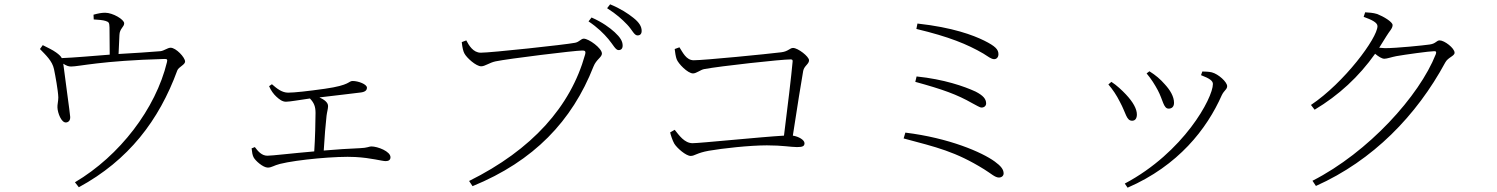

<svg xmlns="http://www.w3.org/2000/svg" viewBox="-20 -821 6930 889"><path d="M414 -731C434 -730 457 -728 469 -724C485 -719 486 -715 487 -694L488 -568C411 -562 321 -554 266 -552C262 -560 254 -568 240 -578C222 -591 203 -599 178 -612L165 -594C192 -566 222 -539 230 -501C236 -472 249 -402 250 -370C250 -353 245 -335 246 -323C247 -298 264 -252 286 -254C297 -255 306 -263 305 -280C305 -291 277 -489 273 -526C287 -517 297 -513 309 -513C347 -513 448 -540 741 -548C754 -548 756 -546 753 -533C701 -318 535 -100 327 23L345 46C575 -79 716 -263 801 -495C807 -511 837 -521 837 -536C837 -555 795 -600 770 -600C756 -600 740 -586 723 -584C680 -580 597 -575 529 -571L533 -659C534 -689 555 -696 555 -713C555 -731 502 -762 467 -762C450 -762 435 -759 413 -753Z M1145 -134C1147 -115 1149 -103 1154 -93C1162 -77 1198 -45 1220 -45C1238 -45 1248 -55 1276 -62C1356 -82 1542 -99 1625 -94C1699 -90 1748 -75 1766 -75C1780 -75 1788 -81 1788 -93C1788 -120 1729 -143 1699 -143C1690 -143 1680 -136 1648 -135C1597 -133 1537 -129 1479 -124C1482 -179 1488 -252 1492 -285C1494 -302 1499 -317 1499 -330C1499 -347 1481 -360 1459 -370C1525 -378 1623 -389 1652 -393C1672 -396 1679 -404 1679 -415C1679 -431 1639 -446 1613 -446C1592 -446 1604 -427 1484 -410C1406 -399 1343 -392 1314 -392C1286 -392 1263 -410 1239 -431L1226 -422C1234 -402 1248 -384 1259 -374C1273 -361 1287 -350 1304 -350C1322 -350 1365 -358 1415 -365C1434 -345 1441 -328 1441 -298C1441 -265 1439 -177 1435 -120C1331 -111 1239 -100 1218 -100C1192 -100 1175 -120 1160 -140Z M2797 -640C2819 -614 2830 -589 2844 -589C2856 -589 2863 -596 2863 -610C2863 -630 2852 -648 2826 -672C2803 -693 2769 -718 2719 -740L2705 -722C2747 -694 2776 -665 2797 -640ZM2884 -707C2908 -682 2916 -657 2932 -657C2944 -657 2951 -664 2951 -678C2951 -698 2940 -717 2912 -739C2888 -758 2854 -781 2805 -801L2791 -783C2835 -755 2860 -732 2884 -707ZM2206 -577C2171 -577 2151 -611 2139 -634L2118 -626C2121 -598 2125 -584 2130 -574C2140 -554 2184 -514 2208 -514C2226 -514 2246 -531 2275 -537C2332 -549 2641 -587 2675 -587C2687 -587 2694 -586 2689 -568C2622 -328 2444 -128 2152 17L2168 41C2452 -75 2629 -261 2728 -513C2741 -546 2767 -556 2767 -573C2767 -598 2706 -642 2683 -642C2670 -642 2663 -627 2643 -623C2598 -614 2253 -577 2206 -577Z M3083 -208C3085 -197 3094 -170 3102 -156C3114 -136 3156 -99 3178 -99C3197 -99 3206 -113 3262 -123C3325 -134 3451 -148 3531 -148C3603 -148 3642 -140 3670 -140C3696 -140 3705 -144 3705 -158C3705 -173 3678 -189 3651 -193C3670 -317 3692 -455 3699 -493C3704 -517 3726 -524 3726 -542C3726 -559 3675 -599 3652 -599C3637 -599 3630 -583 3598 -579C3534 -571 3241 -542 3192 -542C3157 -542 3141 -579 3126 -602L3104 -594C3105 -582 3109 -557 3113 -547C3120 -527 3164 -481 3189 -481C3204 -481 3224 -498 3240 -501C3314 -515 3598 -546 3641 -546C3648 -546 3651 -543 3650 -536C3645 -478 3626 -318 3610 -193C3505 -187 3221 -158 3187 -158C3149 -158 3124 -195 3104 -220Z M4603 -570C4603 -592 4589 -607 4537 -633C4486 -658 4392 -694 4228 -712L4223 -687C4374 -651 4459 -616 4533 -573C4556 -559 4569 -547 4584 -547C4592 -547 4603 -554 4603 -570ZM4224 -467 4218 -442C4346 -407 4412 -383 4482 -343C4502 -333 4516 -323 4525 -323C4537 -323 4546 -331 4546 -342C4546 -363 4532 -379 4497 -397C4445 -421 4351 -454 4224 -467ZM4172 -207 4164 -180C4317 -139 4403 -120 4537 -37C4568 -18 4587 1 4605 1C4619 1 4627 -8 4627 -18C4627 -36 4615 -52 4586 -73C4527 -116 4375 -182 4172 -207Z M5289 -481C5311 -455 5327 -429 5341 -403C5365 -358 5367 -318 5391 -318C5406 -318 5416 -327 5416 -345C5416 -374 5398 -404 5373 -431C5353 -454 5331 -473 5302 -491ZM5201 48C5436 -54 5568 -224 5637 -380C5648 -403 5662 -407 5662 -422C5662 -441 5622 -478 5591 -486C5575 -490 5560 -489 5547 -490L5541 -473C5583 -457 5596 -446 5596 -432C5596 -367 5461 -116 5188 29ZM5112 -430C5132 -407 5150 -380 5165 -350C5194 -297 5195 -262 5222 -262C5237 -262 5244 -274 5244 -291C5244 -316 5227 -348 5193 -384C5176 -402 5151 -426 5126 -442Z M6057 16 6073 40C6337 -78 6539 -286 6672 -532C6685 -556 6715 -561 6715 -577C6715 -598 6668 -634 6646 -634C6631 -634 6629 -619 6600 -615C6573 -611 6447 -598 6393 -598L6366 -600L6399 -653C6414 -678 6428 -689 6428 -705C6428 -720 6385 -745 6357 -756C6338 -762 6318 -763 6301 -764L6294 -743C6330 -730 6358 -717 6358 -700C6358 -645 6204 -438 6050 -335L6067 -313C6179 -380 6272 -466 6347 -572C6363 -559 6378 -549 6390 -549C6402 -549 6424 -557 6445 -561C6484 -568 6599 -584 6621 -584C6629 -584 6632 -581 6628 -570C6552 -377 6316 -116 6057 16Z"/></svg>

Font: Noto Serif CJK HK ExtraLight
Style: Regular
Weight: 200
Designer: Ryoko NISHIZUKA 西塚涼子 (kana & ideographs); Frank Grießhammer (Latin, Greek & Cyrillic); Wenlong ZHANG 张文龙 (bopomofo); San
Foundry: Adobe
Version: Version 2.001;hotconv 1.1.0;makeotfexe 2.6.0